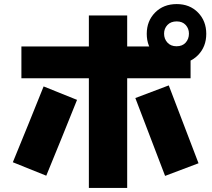

<svg xmlns="http://www.w3.org/2000/svg" viewBox="-20 -872 1040 942"><path d="M85 -488V-644H915V-488ZM416 50V-796H604V50ZM207 -10 43 -76Q81 -169 119 -262Q157 -355 194 -448L358 -382Q321 -289 283 -196Q245 -103 207 -10ZM790 -9Q753 -104 717 -200Q681 -296 644 -391L808 -453Q845 -358 881 -262Q917 -166 954 -71ZM847 -560Q782 -560 741 -601.5Q700 -643 700 -706Q700 -769 741 -810.5Q782 -852 847 -852Q911 -852 951.5 -810.5Q992 -769 992 -706Q992 -643 951.5 -601.5Q911 -560 847 -560ZM846 -645Q875 -645 891 -663Q907 -681 907 -707Q907 -732 891 -749.5Q875 -767 847 -767Q818 -767 801.5 -749.5Q785 -732 785 -707Q785 -681 801.5 -663Q818 -645 846 -645Z"/></svg>

Font: Murecho Thin Black
Style: Regular
Weight: 900
Version: Version 1.010